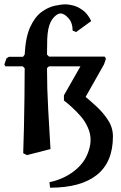

<svg xmlns="http://www.w3.org/2000/svg" viewBox="-26 -706 559 886"><path d="M190.9 -392.1Q190.9 -297.9 196.5 -199.5Q202.1 -101.1 207 -18.1L98.1 9.8L81.1 1Q83 -50.8 84.5 -117.4Q85.9 -184.1 86.9 -255.1Q87.9 -326.2 87.9 -391.1L79.1 -399.9H-1L-5.9 -408.2L3.9 -437L15.1 -443.8H80.1L87.9 -454.1Q91.8 -534.2 113.3 -581.1Q134.8 -627.9 165.3 -650.4Q195.8 -672.9 226.3 -679.4Q256.8 -686 277.8 -686Q287.6 -686 308.8 -681.4Q330.1 -676.8 354 -660.4Q377.9 -644 395 -608.9L325.2 -558.1L309.1 -564.9Q309.1 -601.1 289.6 -622.6Q270 -644 253.9 -644Q238.8 -644 221.4 -625Q204.1 -606 196.8 -570.8Q192.9 -549.8 191.9 -525.4Q190.9 -501 190.9 -454.1L200.2 -444.8H457L462.9 -435.1L454.1 -409.2L369.1 -258.8Q391.1 -240.7 420.7 -213.4Q450.2 -186 472.7 -151.6Q495.1 -117.2 495.1 -76.2Q495.1 42 421.1 101.1Q347.2 160.2 205.1 160.2L202.1 134.8Q269 120.6 318.1 81.8Q367.2 43 383.8 -12.2Q401.9 -67.4 379.9 -116.2Q367.7 -145 347.4 -168.5Q327.1 -191.9 306.2 -210.9Q285.2 -230 269 -242.2V-266.1L345.2 -399.9H200.2Z"/></svg>

Font: Aref Ruqaa
Style: Bold
Weight: 700
Designer: Abdullah Aref
Version: Version 1.002